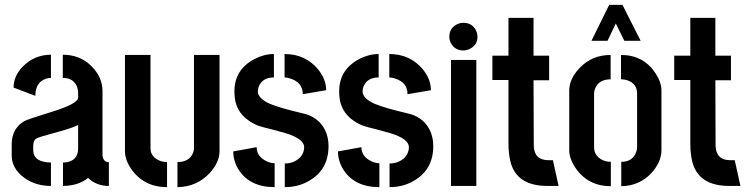

<svg xmlns="http://www.w3.org/2000/svg" viewBox="-20 -768 3085 793"><path d="M28.3 -126Q28.3 -71.3 81.1 -33.2Q127 0 190.4 0V-96.7Q118.2 -97.7 117.2 -147.5V-168Q118.2 -187.5 128.9 -195.3Q136.7 -201.2 220.7 -223.6Q279.3 -239.3 302.7 -252V-155.3Q302.7 -108.4 258.8 -98.6Q250 -96.7 240.2 -96.7V0Q304.7 -1 343.8 -33.2Q377.9 0 429.7 0V-97.7Q404.3 -99.6 403.3 -128.9V-391.6Q403.3 -450.2 356.4 -496.1Q309.6 -542 239.3 -542V-446.3Q283.2 -446.3 297.9 -410.2Q302.7 -398.4 302.7 -385.7V-365.2Q302.7 -339.8 195.3 -306.6Q93.8 -275.4 80.1 -267.6Q29.3 -237.3 28.3 -173.8ZM36.1 -406.2 126 -372.1Q126 -427.7 168.9 -442.4Q179.7 -446.3 190.4 -446.3V-542Q123 -542 74.2 -493.2Q36.1 -454.1 36.1 -406.2Z M496.1 -143.6V-541H601.6V-155.3Q601.6 -124 632.8 -107.4Q649.4 -98.6 669.9 -98.6V4.9Q575.2 4.9 522.5 -69.3Q496.1 -107.4 496.1 -143.6ZM712.9 4.9V-98.6Q761.7 -98.6 777.3 -136.7Q781.2 -146.5 781.2 -155.3V-541H886.7V-143.6Q886.7 -97.7 845.7 -52.7Q792 3.9 712.9 4.9Z M943.4 -142.6 1040 -160.2Q1040 -122.1 1080.1 -102.5Q1097.7 -93.8 1114.3 -93.8V4.9Q1010.7 4.9 964.8 -68.4Q943.4 -103.5 943.4 -142.6ZM948.2 -390.6Q948.2 -480.5 1031.2 -524.4Q1071.3 -544.9 1111.3 -544.9V-448.2Q1064.5 -448.2 1048.8 -411.1Q1044.9 -400.4 1044.9 -390.6Q1044.9 -361.3 1095.7 -338.9Q1138.7 -321.3 1226.6 -300.8Q1293.9 -287.1 1322.3 -231.4Q1336.9 -201.2 1336.9 -165Q1336.9 -68.4 1258.8 -22.5Q1213.9 4.9 1156.2 4.9V-92.8Q1195.3 -92.8 1220.7 -119.1Q1236.3 -137.7 1236.3 -160.2Q1236.3 -194.3 1160.2 -217.8Q1144.5 -222.7 1111.3 -231.4Q1061.5 -243.2 1041 -251Q968.8 -283.2 953.1 -345.7Q948.2 -366.2 948.2 -390.6ZM1155.3 -448.2V-544.9Q1241.2 -544.9 1293.9 -481.4Q1327.1 -440.4 1327.1 -395.5L1230.5 -378.9Q1230.5 -428.7 1176.8 -444.3Q1165 -448.2 1155.3 -448.2Z M1376 -142.6 1472.7 -160.2Q1472.7 -122.1 1512.7 -102.5Q1530.3 -93.8 1546.9 -93.8V4.9Q1443.4 4.9 1397.5 -68.4Q1376 -103.5 1376 -142.6ZM1380.9 -390.6Q1380.9 -480.5 1463.9 -524.4Q1503.9 -544.9 1543.9 -544.9V-448.2Q1497.1 -448.2 1481.4 -411.1Q1477.5 -400.4 1477.5 -390.6Q1477.5 -361.3 1528.3 -338.9Q1571.3 -321.3 1659.2 -300.8Q1726.6 -287.1 1754.9 -231.4Q1769.5 -201.2 1769.5 -165Q1769.5 -68.4 1691.4 -22.5Q1646.5 4.9 1588.9 4.9V-92.8Q1627.9 -92.8 1653.3 -119.1Q1668.9 -137.7 1668.9 -160.2Q1668.9 -194.3 1592.8 -217.8Q1577.1 -222.7 1543.9 -231.4Q1494.1 -243.2 1473.6 -251Q1401.4 -283.2 1385.7 -345.7Q1380.9 -366.2 1380.9 -390.6ZM1587.9 -448.2V-544.9Q1673.8 -544.9 1726.6 -481.4Q1759.8 -440.4 1759.8 -395.5L1663.1 -378.9Q1663.1 -428.7 1609.4 -444.3Q1597.7 -448.2 1587.9 -448.2Z M1835.9 -616.2Q1835.9 -652.3 1868.2 -668Q1880.9 -673.8 1893.6 -673.8Q1930.7 -673.8 1946.3 -641.6Q1952.1 -628.9 1952.1 -616.2Q1952.1 -581.1 1918.9 -565.4Q1906.2 -559.6 1893.6 -559.6Q1858.4 -559.6 1841.8 -590.8Q1835.9 -602.5 1835.9 -616.2ZM1842.8 0V-520.5H1947.3V0Z M2013.7 -437.5V-538.1H2080.1V-694.3H2183.6V-538.1H2248V-436.5H2183.6L2184.6 -166Q2186.5 -107.4 2243.2 -106.4H2263.7L2287.1 0H2241.2Q2117.2 0 2089.8 -94.7Q2080.1 -128.9 2080.1 -175.8V-437.5Z M2422.9 -599.6 2496.1 -748H2550.8L2626 -599.6H2558.6L2523.4 -670.9L2489.3 -599.6ZM2331.1 -147.5V-394.5Q2331.1 -442.4 2374 -487.3Q2424.8 -541 2502 -541V-440.4Q2451.2 -440.4 2436.5 -398.4Q2433.6 -389.6 2433.6 -380.9V-161.1Q2433.6 -124 2467.8 -107.4Q2483.4 -99.6 2502.9 -99.6V1Q2408.2 1 2356.4 -75.2Q2331.1 -113.3 2331.1 -147.5ZM2545.9 1V-99.6Q2592.8 -99.6 2607.4 -139.6Q2611.3 -150.4 2611.3 -159.2V-380.9Q2611.3 -421.9 2573.2 -435.5Q2560.5 -440.4 2544.9 -440.4V-541Q2636.7 -541 2686.5 -466.8Q2711.9 -428.7 2711.9 -394.5V-147.5Q2711.9 -99.6 2670.9 -53.7Q2621.1 0 2545.9 1Z M2764.6 -437.5V-538.1H2831.1V-694.3H2934.6V-538.1H2999V-436.5H2934.6L2935.5 -166Q2937.5 -107.4 2994.1 -106.4H3014.6L3038.1 0H2992.2Q2868.2 0 2840.8 -94.7Q2831.1 -128.9 2831.1 -175.8V-437.5Z"/></svg>

Font: Post No Bills Colombo
Style: Bold
Weight: 700
Designer: Kosala Senevirathne, Siva Puranthara, Lasantha Premarathna, Tharique Azeez
Foundry: Mooniak
Version: Version 1.220 ; ttfautohint (v1.6)